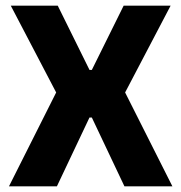

<svg xmlns="http://www.w3.org/2000/svg" viewBox="-20 -659 641 679"><path d="M11.7 0 187.1 -348.8V-315.8L18.1 -639H184.2L296.5 -411.8H304.8L417.3 -639H583.4L414 -315.8V-348.8L589.7 0H420.1L304.8 -243.3H296.4L181.2 0Z"/></svg>

Font: Anek Gujarati Medium
Style: Regular
Weight: 500
Designer: Mrunmayee Ghaisas (Gujarati), Yesha Goshar (Latin)
Foundry: Ek Type
Version: Version 1.003